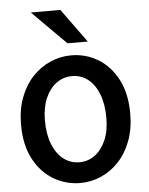

<svg xmlns="http://www.w3.org/2000/svg" viewBox="-64 -1043 860 1106"><g transform="rotate(-5 366.0 -489.5)"><path d="M537.1 -349.1Q537.1 -428.7 514.6 -486.1Q492.2 -543.5 452.6 -574.5Q413.1 -605.5 361.3 -605.5Q310.1 -605.5 269.8 -575.9Q229.5 -546.4 206.3 -492.2Q183.1 -438 183.1 -363.8Q183.1 -285.2 205.8 -227.5Q228.5 -169.9 268.6 -138.7Q308.6 -107.4 361.3 -107.4Q410.2 -107.4 450 -136.2Q489.7 -165 513.4 -219.2Q537.1 -273.4 537.1 -349.1ZM676.3 -361.3Q676.3 -273.4 650.1 -204.1Q624 -134.8 579.1 -86.7Q534.2 -38.6 476.6 -13.2Q418.9 12.2 356.4 12.2Q272.5 12.2 201.2 -30Q129.9 -72.3 86.9 -153.6Q43.9 -234.9 43.9 -351.6Q43.9 -439.5 70.1 -508.5Q96.2 -577.6 141.6 -626Q187 -674.3 244.9 -699.7Q302.7 -725.1 366.2 -725.1Q449.7 -725.1 520.3 -682.9Q590.8 -640.6 633.5 -559.6Q676.3 -478.5 676.3 -361.3ZM156.2 -991.2H327.1L468.8 -795.9H351.6Z"/></g></svg>

Font: Andika
Style: Bold
Weight: 700
Designer: Victor Gaultney, Annie Olsen, Julie Remington, Don Collingsworth, Eric Hays, Becca Hirsbrunner
Foundry: SIL International
Version: Version 6.101